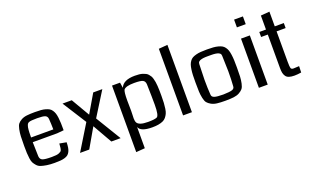

<svg xmlns="http://www.w3.org/2000/svg" viewBox="-94 -1259 3221 1965"><g transform="rotate(-20 1517.0 -277.0)"><path d="M495.1 -275.4Q436.5 -269.5 422.4 -268.6H156.2Q156.7 -197.8 160.2 -113.3Q162.6 -80.6 188.2 -70.1Q213.9 -59.6 288.1 -59.6Q315.9 -59.6 335.9 -61.8Q356 -64 368.4 -69.6Q380.9 -75.2 387.9 -80.3Q395 -85.4 398.4 -96.4Q401.9 -107.4 402.8 -115Q403.8 -122.6 404.8 -137.9Q405.8 -153.3 407.2 -163.1L481.9 -149.4Q481 -115.2 477.1 -91.6Q473.1 -67.9 463.9 -49.8Q454.6 -31.7 441.9 -21.2Q429.2 -10.7 407.7 -3.9Q386.2 2.9 360.4 5.1Q334.5 7.3 296.4 7.3Q247.6 7.3 211.4 1.7Q175.3 -3.9 149.7 -12.2Q124 -20.5 107.4 -39.3Q90.8 -58.1 81.3 -75.2Q71.8 -92.3 67.4 -125.5Q63 -158.7 61.8 -185.8Q60.5 -212.9 60.5 -260.7Q60.5 -328.1 62.3 -365.7Q64 -403.3 71.8 -441.2Q79.6 -479 92.8 -496.1Q106 -513.2 131.8 -527.8Q157.7 -542.5 192.9 -546.6Q228 -550.8 282.2 -550.8Q319.8 -550.8 347.2 -548.6Q374.5 -546.4 397.5 -539.6Q420.4 -532.7 435.3 -523.9Q450.2 -515.1 461.7 -498Q473.1 -481 479.2 -462.6Q485.4 -444.3 489.3 -414.1Q493.2 -383.8 494.1 -352.8Q495.1 -321.8 495.1 -275.4ZM156.7 -319.8H398.9Q397.9 -382.3 394 -434.1Q392.1 -463.9 368.4 -473.9Q344.7 -483.9 281.7 -483.9Q211.9 -483.9 193.4 -476.1Q185.1 -473.6 179 -467.5Q172.9 -461.4 168.9 -450.2Q165 -439 162.8 -429.2Q160.6 -419.4 159.4 -402.1Q158.2 -384.8 157.7 -375.2Q157.2 -365.7 157 -346.2Q156.7 -326.7 156.7 -319.8Z M1015.6 0H914.6L794.9 -210L673.8 0H573.7L742.7 -275.9L577.6 -535.6H678.2L794.9 -335.9L912.1 -535.6H1011.2L848.6 -274.9Z M1556.2 -264.2Q1556.2 -219.2 1554.4 -188Q1552.7 -156.7 1548.1 -126Q1543.5 -95.2 1534.4 -75.7Q1525.4 -56.2 1511 -38.8Q1496.6 -21.5 1475.6 -12.2Q1454.6 -2.9 1426.3 2.2Q1397.9 7.3 1360.4 7.3Q1231.4 7.3 1212.9 -50.3V181.6L1116.7 189V-535.6H1204.1L1213.4 -476.6Q1243.2 -550.8 1369.6 -550.8Q1395.5 -550.8 1416.7 -548.6Q1438 -546.4 1455.3 -540.5Q1472.7 -534.7 1486.1 -527.8Q1499.5 -521 1510 -509Q1520.5 -497.1 1527.8 -484.9Q1535.2 -472.7 1540.3 -453.9Q1545.4 -435.1 1548.6 -417Q1551.8 -398.9 1553.5 -372.8Q1555.2 -346.7 1555.7 -322.5Q1556.2 -298.3 1556.2 -264.2ZM1460 -295.9Q1459 -394 1457 -425.8Q1455.1 -460 1431.4 -471.7Q1407.7 -483.4 1337.9 -483.4Q1249.5 -483.4 1224.6 -455.1Q1210.9 -435.1 1210.9 -338.4Q1210.9 -318.8 1211.7 -280.3Q1212.4 -241.7 1212.4 -224.6Q1212.4 -207.5 1211.2 -180.7Q1210 -153.8 1210 -143.6Q1210 -113.8 1219.5 -96.7Q1229 -79.6 1257.6 -69.6Q1286.1 -59.6 1337.9 -59.6Q1409.2 -59.6 1434.1 -71.3Q1460.9 -84 1460.9 -202.6Q1460.9 -220.7 1460.4 -252.4Q1460 -284.2 1460 -295.9Z M1792 0H1695.8V-725.6L1792 -733.4Z M2156.2 -60.1Q2225.6 -61.5 2252.7 -70.3Q2279.8 -79.1 2279.8 -105Q2285.2 -174.8 2285.2 -266.6Q2285.2 -296.9 2282.7 -353.3Q2280.3 -409.7 2280.3 -437Q2280.3 -445.3 2277.6 -452.1Q2274.9 -459 2268.8 -463.6Q2262.7 -468.3 2256.6 -471.7Q2250.5 -475.1 2239.5 -477.1Q2228.5 -479 2220.9 -480.5Q2213.4 -481.9 2199.5 -482.4Q2185.5 -482.9 2178 -482.9Q2170.4 -482.9 2155.8 -482.9Q2141.1 -482.9 2133.5 -482.9Q2126 -482.9 2112.1 -482.4Q2098.1 -481.9 2090.6 -480.5Q2083 -479 2072 -477.1Q2061 -475.1 2054.9 -471.7Q2048.8 -468.3 2042.7 -463.6Q2036.6 -459 2033.9 -452.1Q2031.2 -445.3 2031.2 -437Q2031.2 -409.7 2028.8 -353.3Q2026.4 -296.9 2026.4 -266.6Q2026.4 -174.8 2031.7 -105Q2031.7 -79.1 2060.3 -69.6Q2088.9 -60.1 2156.2 -60.1ZM2155.3 7.3Q2101.1 7.3 2064.9 2.9Q2028.8 -1.5 2002.7 -16.4Q1976.6 -31.2 1962.9 -48.1Q1949.2 -64.9 1941.4 -101.3Q1933.6 -137.7 1931.9 -173.3Q1930.2 -209 1930.2 -272.5Q1930.2 -319.8 1931.4 -351.6Q1932.6 -383.3 1937 -413.8Q1941.4 -444.3 1948 -463.1Q1954.6 -481.9 1967 -498.8Q1979.5 -515.6 1995.1 -524.4Q2010.7 -533.2 2034.9 -539.8Q2059.1 -546.4 2087.6 -548.6Q2116.2 -550.8 2155.8 -550.8Q2195.3 -550.8 2223.9 -548.6Q2252.4 -546.4 2276.6 -539.8Q2300.8 -533.2 2316.4 -524.4Q2332 -515.6 2344.5 -498.8Q2356.9 -481.9 2363.5 -463.1Q2370.1 -444.3 2374.5 -413.8Q2378.9 -383.3 2380.1 -351.6Q2381.3 -319.8 2381.3 -272.5Q2381.3 -209 2379.6 -173.3Q2377.9 -137.7 2370.1 -101.3Q2362.3 -64.9 2348.4 -47.9Q2334.5 -30.8 2308.3 -16.1Q2282.2 -1.5 2246.1 2.9Q2210 7.3 2155.3 7.3Z M2617.7 0H2521.5V-535.6H2617.7ZM2617.7 -742.7V-658.2H2521.5V-742.7Z M2983.9 -67.9 2981.9 0.5Q2940.9 7.3 2907.7 7.3Q2872.1 7.3 2848.9 -0.5Q2825.7 -8.3 2814 -25.4Q2802.2 -42.5 2797.9 -63.2Q2793.5 -84 2793.5 -116.2V-481H2720.7V-535.6H2793.5V-688L2889.2 -695.8V-535.6H2987.8V-481H2889.2V-148.9Q2889.2 -96.2 2894.3 -80.6Q2899.4 -64.9 2922.4 -64.9Q2944.8 -64.9 2983.9 -67.9Z"/></g></svg>

Font: Coda
Style: Regular
Weight: 400
Designer: vernon adams
Foundry: vernon adams
Version: Version 2.000; ttfautohint (v0.8) -r 50 -G 200 -x